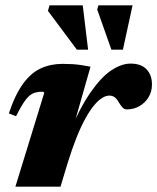

<svg xmlns="http://www.w3.org/2000/svg" viewBox="-20 -697 588 717"><path d="M145.5 -351Q144 -352.5 142.2 -353.5Q140.5 -354.5 137.5 -354.5Q118.5 -354.5 104 -348.5Q89.5 -342.5 75 -323.2Q60.5 -304 40 -263L13 -273.5Q37 -345 66.8 -385.2Q96.5 -425.5 133 -442Q169.5 -458.5 213.5 -458.5Q234 -458.5 250 -457.5Q266 -456.5 281.8 -454.2Q297.5 -452 318 -448L241.5 -179.5L236 -195Q278.5 -295.5 319 -353.2Q359.5 -411 397 -435.2Q434.5 -459.5 467.5 -459.5Q507 -459.5 527.2 -438.2Q547.5 -417 547.5 -381.5Q547.5 -355 534.8 -334Q522 -313 501 -300.8Q480 -288.5 454 -288.5Q444.5 -288.5 438.2 -294.8Q432 -301 423.5 -315Q415.5 -329 407.2 -334.5Q399 -340 388 -340Q375.5 -340 361 -331Q346.5 -322 331 -303.2Q315.5 -284.5 299 -254.8Q282.5 -225 266 -183.8Q249.5 -142.5 233 -89.5L206 0H37.5ZM309 -511.5H267L159 -656.5L165 -677H289ZM439 -511.5H396L343 -661.5L347.5 -677H475Z"/></svg>

Font: Newsreader 24pt ExtraBold
Style: Italic
Weight: 800
Italic angle: -17°
Designer: Hugues Gentile
Foundry: Production Type
Version: Version 1.003